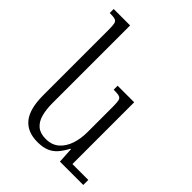

<svg xmlns="http://www.w3.org/2000/svg" viewBox="-218 -874 1000 1000"><g transform="rotate(45 281.5 -374.5)"><path d="M236 11Q161 11 123 -36Q85 -83 85 -183V-663Q85 -695 82 -709Q79 -723 66.5 -727Q54 -731 27 -731V-760H148V-188Q148 -142 157.5 -106.5Q167 -71 190.5 -51Q214 -31 255 -31Q300 -31 328.5 -56Q357 -81 370.5 -121.5Q384 -162 384 -209V-396Q384 -427 381 -441Q378 -455 365.5 -459Q353 -463 324 -463V-492H446V0H391L386 -86H382Q366 -55 347 -33Q328 -11 301.5 0Q275 11 236 11ZM433 0V-37H563V0Z"/></g></svg>

Font: Noto Serif Armenian Light
Style: Regular
Weight: 300
Version: Version 2.007